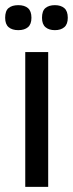

<svg xmlns="http://www.w3.org/2000/svg" viewBox="-27 -725 283 745"><path d="M71 0V-523H160V0ZM186 -608Q163 -608 149.5 -619.5Q136 -631 136 -656Q136 -683 149.5 -694Q163 -705 186 -705Q209 -705 222.5 -693.5Q236 -682 236 -656Q236 -631 222.5 -619.5Q209 -608 186 -608ZM44 -608Q20 -608 6.5 -619.5Q-7 -631 -7 -656Q-7 -683 6.5 -694Q20 -705 44 -705Q68 -705 81.5 -693.5Q95 -682 95 -656Q95 -631 81.5 -619.5Q68 -608 44 -608Z"/></svg>

Font: Bricolage Grotesque SemiCondensed
Style: Regular
Weight: 400
Width: 4
Designer: Mathieu Triay
Foundry: Atelier Triay
Version: Version 1.001;gftools[0.9.33.dev8+g029e19f]